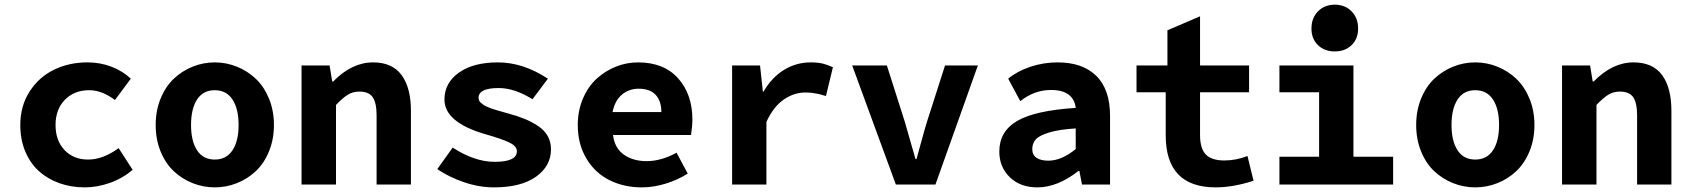

<svg xmlns="http://www.w3.org/2000/svg" viewBox="-20 -790 7235 822"><path d="M342.8 12.2Q284.2 12.2 233.9 -5.9Q183.6 -23.9 146.5 -57.4Q109.4 -90.8 88.1 -141.6Q66.9 -192.4 66.9 -254.9Q66.9 -336.9 107.2 -398.9Q147.5 -460.9 211.9 -491.9Q276.4 -522.9 354 -522.9Q410.2 -522.9 458.5 -503.9Q506.8 -484.9 540 -453.1L472.2 -361.8Q416.5 -403.8 361.8 -403.8Q297.9 -403.8 257.8 -362.8Q217.8 -321.8 217.8 -254.9Q217.8 -188 256.3 -147.5Q294.9 -106.9 356.9 -106.9Q421.4 -106.9 487.8 -155.8L547.9 -63Q504.4 -25.9 450 -6.8Q395.5 12.2 342.8 12.2Z M994.1 -5.9Q948.7 12.2 899.4 12.2Q850.1 12.2 804.7 -5.9Q759.3 -23.9 723.9 -57.1Q688.5 -90.3 667.5 -141.8Q646.5 -193.4 646.5 -254.9Q646.5 -316.4 667.5 -367.9Q688.5 -419.4 723.9 -452.9Q759.3 -486.3 804.7 -504.6Q850.1 -522.9 899.4 -522.9Q948.7 -522.9 994.1 -504.6Q1039.6 -486.3 1075 -452.9Q1110.4 -419.4 1131.6 -367.9Q1152.8 -316.4 1152.8 -254.9Q1152.8 -193.4 1131.6 -141.8Q1110.4 -90.3 1075 -57.1Q1039.6 -23.9 994.1 -5.9ZM1001.5 -254.9Q1001.5 -324.2 975.3 -364Q949.2 -403.8 899.4 -403.8Q849.6 -403.8 823.7 -364Q797.9 -324.2 797.9 -254.9Q797.9 -186 823.7 -146.5Q849.6 -106.9 899.4 -106.9Q949.2 -106.9 975.3 -146.5Q1001.5 -186 1001.5 -254.9Z M1271 0V-509.8H1391.1L1402.3 -440.9H1406.2Q1486.3 -522.9 1577.1 -522.9Q1659.2 -522.9 1699.2 -468.8Q1739.3 -414.6 1739.3 -314.9V0H1592.3V-295.9Q1592.3 -349.6 1575.7 -373.8Q1559.1 -397.9 1519 -397.9Q1490.7 -397.9 1469 -384.5Q1447.3 -371.1 1418.5 -340.8V0Z M2094.7 12.2Q2031.2 12.2 1966.8 -9.8Q1902.3 -31.7 1852.1 -65.9L1918 -158.2Q2011.7 -97.2 2097.7 -97.2Q2192.9 -97.2 2192.9 -142.1Q2192.9 -164.1 2161.6 -179.4Q2130.4 -194.8 2060.1 -214.8Q1882.8 -265.6 1882.8 -363.8Q1882.8 -435.1 1944.6 -479Q2006.3 -522.9 2111.8 -522.9Q2219.7 -522.9 2325.7 -453.1L2259.8 -365.2Q2182.6 -413.1 2114.7 -413.1Q2028.8 -413.1 2028.8 -371.1Q2028.8 -365.2 2031 -359.9Q2033.2 -354.5 2039.1 -349.6Q2044.9 -344.7 2050.3 -340.8Q2055.7 -336.9 2066.4 -332.5Q2077.1 -328.1 2084.7 -325.2Q2092.3 -322.3 2106.9 -318.1Q2121.6 -314 2130.1 -311.5Q2138.7 -309.1 2155.8 -304.2Q2196.8 -293 2226.6 -280.8Q2256.3 -268.6 2283.4 -250.7Q2310.5 -232.9 2324.7 -207.8Q2338.9 -182.6 2338.9 -150.9Q2338.9 -79.1 2274.7 -33.4Q2210.4 12.2 2094.7 12.2Z M2728.5 12.2Q2650.9 12.2 2589.1 -18.8Q2527.3 -49.8 2490.5 -111.3Q2453.6 -172.9 2453.6 -254.9Q2453.6 -315.4 2475.3 -366.9Q2497.1 -418.5 2533.2 -451.9Q2569.3 -485.4 2615.5 -504.2Q2661.6 -522.9 2711.4 -522.9Q2822.3 -522.9 2883.3 -454.6Q2944.3 -386.2 2944.3 -277.8Q2944.3 -251.5 2938.5 -211.9H2604.5Q2611.3 -155.8 2650.9 -127.9Q2690.4 -100.1 2748.5 -100.1Q2810.1 -100.1 2876.5 -136.2L2924.3 -46.9Q2881.8 -19.5 2829.6 -3.7Q2777.3 12.2 2728.5 12.2ZM2602.5 -310.1H2811.5Q2811.5 -356.9 2787.4 -383.5Q2763.2 -410.2 2714.4 -410.2Q2672.9 -410.2 2642.6 -384.8Q2612.3 -359.4 2602.5 -310.1Z M3114.3 0V-509.8H3233.9L3246.1 -397.9H3249Q3284.7 -459.5 3337.2 -491.2Q3389.6 -522.9 3450.2 -522.9Q3481 -522.9 3501.2 -518.1Q3521.5 -513.2 3545.9 -502L3516.1 -378.9Q3494.6 -385.3 3486.6 -387.2Q3478.5 -389.2 3462.2 -391.6Q3445.8 -394 3428.2 -394Q3378.9 -394 3335 -363.5Q3291 -333 3261.2 -268.1V0Z M3815.4 0 3628.4 -509.8H3776.9L3854.5 -266.1Q3856.4 -259.8 3899.4 -108.9H3903.8Q3907.7 -122.1 3923.1 -179.2Q3938.5 -236.3 3947.8 -266.1L4025.9 -509.8H4166.5L3984.9 0Z M4421.4 12.2Q4347.7 12.2 4303 -31.5Q4258.3 -75.2 4258.3 -141.1Q4258.3 -227.5 4334.7 -272.2Q4411.1 -316.9 4585.4 -328.1Q4581.5 -364.7 4555.2 -384.8Q4528.8 -404.8 4479.5 -404.8Q4408.2 -404.8 4348.1 -356.9L4296.4 -453.1Q4333.5 -484.4 4390.1 -503.7Q4446.8 -522.9 4508.3 -522.9Q4614.7 -522.9 4673.6 -465.1Q4732.4 -407.2 4732.4 -293.9V0H4612.3L4601.1 -58.1H4597.2Q4507.3 12.2 4421.4 12.2ZM4468.3 -102.1Q4524.9 -102.1 4585.4 -151.9V-240.2Q4515.1 -235.8 4472.7 -223.1Q4430.2 -210.4 4414.8 -193.4Q4399.4 -176.3 4399.4 -151.9Q4399.4 -127 4417.5 -114.5Q4435.5 -102.1 4468.3 -102.1Z M5185.1 12.2Q4970.7 12.2 4970.7 -210.9V-395H4845.7V-509.8H4978V-660.2L5117.7 -720.2V-509.8H5327.6V-395H5117.7V-211.9Q5117.7 -153.8 5142.6 -128.4Q5167.5 -103 5221.7 -103Q5272 -103 5320.8 -122.1L5346.7 -16.1Q5258.8 12.2 5185.1 12.2Z M5594.7 -668Q5594.7 -712.9 5622.8 -741.5Q5650.9 -770 5694.3 -770Q5738.3 -770 5766.4 -741.5Q5794.4 -712.9 5794.4 -668Q5794.4 -623.5 5766.4 -596.7Q5738.3 -569.8 5694.3 -569.8Q5650.4 -569.8 5622.6 -596.7Q5594.7 -623.5 5594.7 -668ZM5457.5 0V-119.1H5627.4V-395H5457.5V-509.8H5774.4V-119.1H5944.3V0Z M6390.6 -5.9Q6345.2 12.2 6295.9 12.2Q6246.6 12.2 6201.2 -5.9Q6155.8 -23.9 6120.4 -57.1Q6085 -90.3 6064 -141.8Q6043 -193.4 6043 -254.9Q6043 -316.4 6064 -367.9Q6085 -419.4 6120.4 -452.9Q6155.8 -486.3 6201.2 -504.6Q6246.6 -522.9 6295.9 -522.9Q6345.2 -522.9 6390.6 -504.6Q6436 -486.3 6471.4 -452.9Q6506.8 -419.4 6528.1 -367.9Q6549.3 -316.4 6549.3 -254.9Q6549.3 -193.4 6528.1 -141.8Q6506.8 -90.3 6471.4 -57.1Q6436 -23.9 6390.6 -5.9ZM6397.9 -254.9Q6397.9 -324.2 6371.8 -364Q6345.7 -403.8 6295.9 -403.8Q6246.1 -403.8 6220.2 -364Q6194.3 -324.2 6194.3 -254.9Q6194.3 -186 6220.2 -146.5Q6246.1 -106.9 6295.9 -106.9Q6345.7 -106.9 6371.8 -146.5Q6397.9 -186 6397.9 -254.9Z M6667.5 0V-509.8H6787.6L6798.8 -440.9H6802.7Q6882.8 -522.9 6973.6 -522.9Q7055.7 -522.9 7095.7 -468.8Q7135.7 -414.6 7135.7 -314.9V0H6988.8V-295.9Q6988.8 -349.6 6972.2 -373.8Q6955.6 -397.9 6915.5 -397.9Q6887.2 -397.9 6865.5 -384.5Q6843.8 -371.1 6814.9 -340.8V0Z"/></svg>

Font: Office Code Pro Bold
Style: Regular
Weight: 700
Designer: Nathan Rutzky & Paul D. Hunt
Foundry: Adobe Systems Incorporated
Version: Version 1.004;PS 001.004;hotconv 1.0.70;makeotf.lib2.5.58329